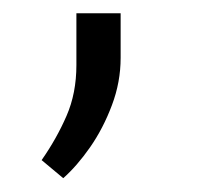

<svg xmlns="http://www.w3.org/2000/svg" viewBox="-20 -114 293 286"><path d="M93.8 -17.1V-94.2H159.7V-27.8Q159.7 8.3 146.7 42.7Q133.8 77.1 114.3 105.2Q94.7 133.3 74.2 151.4L42 124.5Q64.5 92.3 79.1 58.6Q93.8 24.9 93.8 -17.1Z"/></svg>

Font: Vazirmatn UI Light
Style: Regular
Weight: 300
Designer: Saber Rastikerdar
Foundry: Saber Rastikerdar
Version: Version 33.003